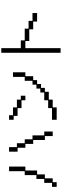

<svg xmlns="http://www.w3.org/2000/svg" viewBox="1010 -1900 979 3040"><g transform="rotate(-90 1500.0 -379.5)"><path d="M62 -46H125V-169H187V-293H248V-478H310V-726H383V-468H321V-282H259V-159H197V-35H136V28H62ZM804 -344H742V-468H681V-591H619V-726H691V-602H753V-478H815V-355H877V-169H938V-35H866V-159H804Z M1309 -591H1186V-653H1124V-726H1196V-664H1320V-602H1443V-540H1505V-468H1433V-529H1309ZM1124 -46H1309V-107H1433V-169H1556V-231H1618V-293H1680V-355H1741V-478H1803V-664H1876V-468H1814V-344H1752V-282H1690V-220H1629V-159H1567V-97H1443V-35H1320V28H1124Z M2185 -849H2258V-540H2381V-478H2567V-417H2690V-355H2814V-282H2679V-344H2556V-406H2371V-468H2258V90H2185Z"/></g></svg>

Font: DotGothic16
Style: Regular
Weight: 400
Designer: Fontworks Inc.
Foundry: Fontworks Inc.
Version: Version 1.100